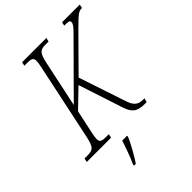

<svg xmlns="http://www.w3.org/2000/svg" viewBox="-283 -836 1179 1179"><g transform="rotate(-45 306.5 -246.5)"><path d="M-20 0H191L196 -25H171C137 -25 122 -30 122 -57C122 -69 125 -86 130 -109L162 -258L278 -370L371 -86C391 -23 415 0 483 0H500L507 -26H493C451 -26 429 -47 414 -94L311 -402L514 -607C587 -680 599 -690 628 -690L633 -714H479L474 -690C514 -690 521 -687 521 -674C521 -661 512 -646 472 -607L171 -304L235 -605C251 -679 265 -689 312 -689H337L343 -714H132L127 -689H152C186 -689 201 -684 201 -657C201 -645 198 -629 193 -605L88 -109C72 -35 58 -25 11 -25H-15ZM170 211 169 221H185C210 185 256 103 269 68V61H227C212 107 190 169 170 211Z"/></g></svg>

Font: Noto Serif Condensed ExtraLight
Style: Italic
Weight: 200
Width: 3
Italic angle: -12°
Designer: Monotype Design Team
Foundry: Monotype Imaging Inc.
Version: Version 2.013